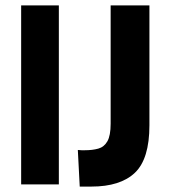

<svg xmlns="http://www.w3.org/2000/svg" viewBox="-20 -680 626 708"><path d="M58 0V-660H197V0ZM274 8 267 -127Q274 -126 280.5 -126Q287 -126 293 -126Q321 -126 342.5 -132Q364 -138 376 -159Q388 -180 388 -224V-660H531V-218Q531 -94 477.5 -43Q424 8 317 8Q311 8 302 8Q293 8 274 8Z"/></svg>

Font: Bricolage Grotesque 10pt Condensed Bricolage Grotesque 10pt Condensed Regular
Style: Bold
Weight: 700
Width: 3
Designer: Mathieu Triay
Foundry: Atelier Triay
Version: Version 1.000; ttfautohint (v1.8.4.7-5d5b);gftools[0.9.32]